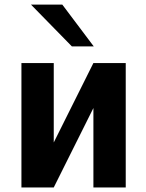

<svg xmlns="http://www.w3.org/2000/svg" viewBox="-20 -824 642 844"><path d="M116.2 -803.7H253.9L392.1 -620.1H295.9ZM74.2 -546.9H216.3V-197.8L390.6 -546.9H532.7V0H390.6V-349.1L216.3 0H74.2Z"/></svg>

Font: Hack
Style: Bold
Weight: 700
Monospace: yes
Designer: Christopher Simpkins
Foundry: Christopher Simpkins
Version: Version 2.017